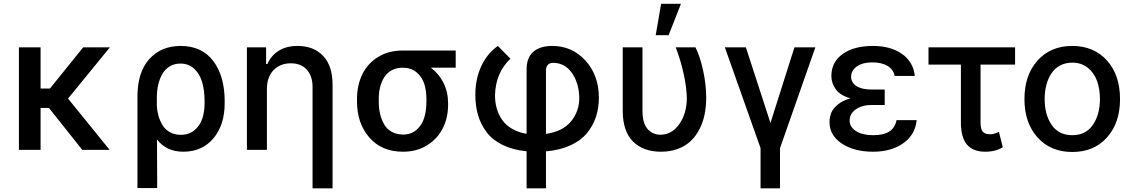

<svg xmlns="http://www.w3.org/2000/svg" viewBox="-20 -797 6023 1021"><path d="M195.8 -545.4V-326.2H245.6L422.4 -545.4H564.5L341.8 -272.9L563 0H417.5L240.2 -223.1H195.8V0H80.6V-545.4Z M710.9 203.1V-282.7Q710.9 -413.1 773.9 -482.9Q836.9 -552.7 940.4 -552.7Q1053.7 -552.7 1114.3 -472.2Q1174.8 -391.6 1174.8 -258.3V-248.5Q1174.8 -133.3 1115.2 -61.8Q1055.7 9.8 954.6 9.8Q865.2 9.8 814.9 -55.2L815.9 203.1ZM814 -236.3Q814.9 -209 822 -183.3Q829.1 -157.7 843 -133.5Q856.9 -109.4 882.3 -94.7Q907.7 -80.1 941.4 -80.1Q984.4 -80.1 1013.7 -104.2Q1043 -128.4 1055.4 -165.3Q1067.9 -202.1 1067.9 -248.5V-258.3Q1067.9 -316.4 1054.9 -360.4Q1042 -404.3 1012.5 -431.6Q982.9 -459 939 -459Q906.7 -459 881.8 -443.6Q856.9 -428.2 842.5 -402.3Q828.1 -376.5 821 -345.2Q814 -314 814 -279.3Z M1399.4 -323.7V0H1293V-545.4H1395V-456.5H1401.9Q1421.4 -501.5 1462.2 -527.1Q1502.9 -552.7 1562.5 -552.7Q1648.4 -552.7 1698.5 -499.5Q1748.5 -446.3 1748.5 -347.2V204.6H1642.1V-334Q1642.1 -393.1 1611.3 -426.8Q1580.6 -460.4 1526.4 -460.4Q1470.2 -460.4 1434.8 -424.1Q1399.4 -387.7 1399.4 -323.7Z M1878.4 -258.3V-270Q1878.4 -343.8 1906.7 -401.9Q1935.1 -460 1990.7 -494.1Q2046.4 -528.3 2121.6 -528.3H2403.3V-437H2271Q2313.5 -405.8 2338.1 -356.7Q2362.8 -307.6 2362.8 -248.5V-238.8Q2362.8 -171.9 2335.2 -116Q2307.6 -60.1 2252.2 -25.1Q2196.8 9.8 2123 9.8Q2009.8 9.8 1944.1 -65.7Q1878.4 -141.1 1878.4 -258.3ZM1994.1 -270V-258.3Q1994.1 -221.2 2001.5 -190.2Q2008.8 -159.2 2023.7 -134.3Q2038.6 -109.4 2064 -95.5Q2089.4 -81.5 2123 -81.5Q2166 -81.5 2194.8 -106.4Q2223.6 -131.3 2235.6 -169.7Q2247.6 -208 2247.6 -258.3V-270Q2247.6 -316.9 2235.4 -353.3Q2223.1 -389.6 2194.1 -413.3Q2165 -437 2121.6 -437Q2088.9 -437 2063.7 -423.6Q2038.6 -410.2 2023.7 -386.7Q2008.8 -363.3 2001.5 -334Q1994.1 -304.7 1994.1 -270Z M2780.3 204.6V7.3Q2707.5 0.5 2653.6 -25.9Q2599.6 -52.2 2568.4 -93.3Q2537.1 -134.3 2522.5 -183.3Q2507.8 -232.4 2507.8 -290.5Q2507.3 -375.5 2538.6 -443.6Q2569.8 -511.7 2627.4 -552.7L2694.3 -484.9Q2615.2 -410.2 2612.3 -290.5Q2612.3 -252.9 2621.6 -220.2Q2630.9 -187.5 2650.4 -159.4Q2669.9 -131.3 2703.1 -112.1Q2736.3 -92.8 2780.3 -85.4V-428.2Q2780.3 -490.2 2815.7 -521.5Q2851.1 -552.7 2917 -552.7Q3022.5 -552.7 3093.5 -474.6Q3164.6 -396.5 3164.6 -277.3Q3164.6 -222.7 3149.2 -175.8Q3133.8 -128.9 3101.6 -89.4Q3069.3 -49.8 3013.7 -24.2Q2958 1.5 2883.3 7.8V204.6ZM2883.3 -85Q2971.7 -97.7 3016.1 -150.9Q3060.5 -204.1 3060.5 -277.3Q3058.6 -356.4 3020.8 -409.7Q2982.9 -462.9 2920.9 -462.9Q2902.8 -462.9 2893.1 -451.9Q2883.3 -440.9 2883.3 -422.9Z M3291.5 -545.4H3396.5V-207.5Q3396.5 -141.6 3423.6 -111.1Q3450.7 -80.6 3491.7 -80.6Q3553.2 -80.6 3592.8 -137.7Q3632.3 -194.8 3632.3 -276.9Q3630.9 -336.4 3614.5 -408.9Q3598.1 -481.4 3573.2 -545.4H3678.2Q3702.1 -498.5 3718.8 -423.1Q3735.4 -347.7 3735.4 -276.9Q3735.4 -230 3726.8 -188.2Q3718.3 -146.5 3699.5 -109.9Q3680.7 -73.2 3652.8 -46.9Q3625 -20.5 3584.7 -5.4Q3544.4 9.8 3495.1 9.8Q3400.4 9.8 3345.9 -44.7Q3291.5 -99.1 3291.5 -209ZM3466.8 -609.9 3495.6 -776.9H3601.1L3535.6 -609.9Z M3834.5 -545.4H3946.3L4077.1 -143.1L4204.6 -545.4H4315.9L4127.9 -9.3V204.6H4024.4V-9.3Z M4684.6 -284.7V-238.8H4615.7Q4564 -238.8 4531 -215.6Q4498 -192.4 4498 -155.8Q4498 -121.6 4532 -99.9Q4565.9 -78.1 4623 -78.1Q4679.2 -78.1 4709.2 -97.7Q4739.3 -117.2 4747.6 -158.2H4854.5Q4847.2 -80.6 4783.4 -35.4Q4719.7 9.8 4622.6 9.8Q4522 9.8 4456.5 -33.7Q4391.1 -77.1 4391.1 -147.9Q4391.1 -174.8 4400.6 -197.8Q4410.2 -220.7 4436.3 -241.9Q4462.4 -263.2 4502.9 -273.9Q4448.2 -289.6 4424.8 -321.5Q4401.4 -353.5 4400.9 -393.1Q4401.4 -467.8 4461.7 -510.3Q4522 -552.7 4621.6 -552.7Q4716.3 -552.7 4776.6 -510.3Q4836.9 -467.8 4844.7 -393.1H4737.8Q4731 -427.2 4699.7 -446.3Q4668.5 -465.3 4619.1 -465.3Q4567.4 -465.3 4536.9 -444.1Q4506.3 -422.9 4505.9 -389.2Q4506.3 -357.4 4534.7 -339.1Q4563 -320.8 4615.7 -320.8H4684.6Z M5377.9 -545.4V-453.6H5194.3V-143.1Q5194.3 -123 5198.7 -110.4Q5203.1 -97.7 5211.4 -92Q5219.7 -86.4 5227.5 -84.7Q5235.4 -83 5246.6 -83Q5265.6 -83 5292 -95.7L5312.5 -14.2Q5274.4 9.8 5219.2 9.8Q5154.8 9.8 5122.3 -27.8Q5089.8 -65.4 5089.8 -146.5V-453.6H4917.5V-545.4Z M5427.7 -270Q5427.7 -397.5 5497.3 -475.1Q5566.9 -552.7 5682.1 -552.7Q5797.4 -552.7 5866.7 -475.1Q5936 -397.5 5936 -270Q5936 -143.6 5866.7 -66.2Q5797.4 11.2 5682.1 11.2Q5566.9 11.2 5497.3 -66.2Q5427.7 -143.6 5427.7 -270ZM5682.1 -78.1Q5753.4 -78.1 5791.3 -132.6Q5829.1 -187 5829.1 -270.5Q5829.1 -324.2 5813.5 -367.2Q5797.9 -410.2 5763.9 -437Q5730 -463.9 5682.1 -463.9Q5645.5 -463.9 5616.9 -448.5Q5588.4 -433.1 5570.8 -406.2Q5553.2 -379.4 5544.2 -345Q5535.2 -310.5 5535.2 -270.5Q5535.2 -186.5 5572.8 -132.3Q5610.4 -78.1 5682.1 -78.1Z"/></svg>

Font: Karasuma Gothic
Style: Regular
Weight: 500
Designer: Rasmus Andersson / Ryoko Nishizuka
Foundry: Genbu
Version: Version 1.00